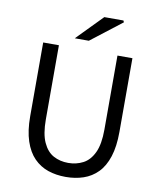

<svg xmlns="http://www.w3.org/2000/svg" viewBox="-92 -914 830 998"><g transform="rotate(10 322.5 -414.5)"><path d="M323 12Q272 12 229.5 -2.5Q187 -17 155 -49.5Q123 -82 105 -136Q87 -190 87 -267V-656H170V-265Q170 -188 190.5 -143.5Q211 -99 245.5 -80.5Q280 -62 323 -62Q366 -62 401.5 -80.5Q437 -99 458 -143.5Q479 -188 479 -265V-656H558V-267Q558 -190 540.5 -136Q523 -82 491 -49.5Q459 -17 416 -2.5Q373 12 323 12ZM245 -706 377 -841H478L482 -832L319 -706Z"/></g></svg>

Font: Source Sans 3 ExtraLight
Style: Regular
Weight: 400
Version: Version 3.052;hotconv 1.1.0;makeotfexe 2.6.0